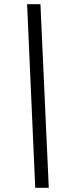

<svg xmlns="http://www.w3.org/2000/svg" viewBox="-20 -780 301 921"><path d="M110 -760H174L214 121H149Z"/></svg>

Font: Noto Serif Narrow
Style: Bold Italic
Weight: 700
Width: 4
Italic angle: -12°
Designer: Monotype Design Team
Foundry: Monotype Imaging Inc.
Version: Version 1.001